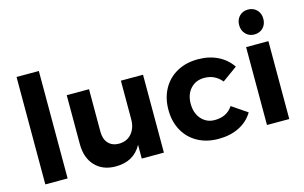

<svg xmlns="http://www.w3.org/2000/svg" viewBox="-95 -1026 2027 1281"><g transform="rotate(-15 919.0 -385.5)"><path d="M79 -742H233V0H79Z M898 -538V0H745V-95Q690 6 565 6Q476 6 423.5 -49.5Q371 -105 371 -200V-538H525V-244Q525 -193 552 -164Q579 -135 626 -135Q681 -136 713 -174Q745 -212 745 -272V-538Z M1286 -412Q1228 -412 1191.5 -372.5Q1155 -333 1155 -268Q1155 -203 1191 -162.5Q1227 -122 1283 -122Q1367 -122 1408 -185L1514 -113Q1480 -56 1418.5 -25Q1357 6 1275 6Q1194 6 1132 -28Q1070 -62 1035.5 -124Q1001 -186 1001 -267Q1001 -349 1035.5 -411.5Q1070 -474 1132.5 -508.5Q1195 -543 1277 -543Q1354 -543 1414 -513.5Q1474 -484 1510 -430L1406 -355Q1360 -412 1286 -412Z M1610 -538H1764V0H1610ZM1770 -691Q1770 -653 1746.5 -629Q1723 -605 1686 -605Q1650 -605 1626.5 -629.5Q1603 -654 1603 -691Q1603 -729 1626.5 -753Q1650 -777 1686 -777Q1723 -777 1746.5 -753Q1770 -729 1770 -691Z"/></g></svg>

Font: Gontserrat SemiBold
Style: Regular
Weight: 600
Designer: Julieta Ulanovsky
Foundry: Julieta Ulanovsky
Version: Version 6.001